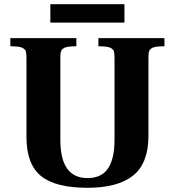

<svg xmlns="http://www.w3.org/2000/svg" viewBox="-20 -872 826 907"><path d="M28.8 -653.8V-691.9H340.8V-653.8Q313 -652.8 300 -650.9Q287.1 -648.9 278.1 -642.3Q269 -635.7 267.1 -625.7Q265.1 -615.7 265.1 -595.2V-210.9Q265.1 -30.8 393.1 -30.8Q460 -30.8 490.5 -76.7Q521 -122.6 521 -210.9V-595.2Q521 -615.7 519 -625.7Q517.1 -635.7 508.1 -642.3Q499 -648.9 485.8 -650.9Q472.7 -652.8 444.8 -653.8V-691.9H756.8V-653.8Q729 -652.8 716.1 -650.9Q703.1 -648.9 694.1 -642.3Q685.1 -635.7 683.1 -625.7Q681.2 -615.7 681.2 -595.2V-225.1Q679.7 -98.6 607.7 -41.7Q535.6 15.1 393.1 15.1Q241.7 15.1 173.3 -40.8Q105 -96.7 105 -225.1V-595.2Q105 -615.7 103 -625.7Q101.1 -635.7 92 -642.3Q83 -648.9 69.8 -650.9Q56.6 -652.8 28.8 -653.8ZM217.8 -765.1V-852.1H567.9V-765.1Z"/></svg>

Font: Linguistics Pro
Style: Bold
Weight: 700
Designer: Stefan Peev, Context Ltd
Foundry: Stefan Peev, Context Ltd
Version: Version 001.000